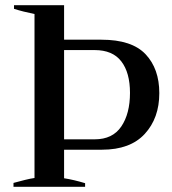

<svg xmlns="http://www.w3.org/2000/svg" viewBox="-20 -720 661 740"><path d="M32 -15Q54 -21 76 -26.5Q98 -32 113 -34V-666Q68 -675 34 -686V-700H227V-567H371Q488 -567 541 -511Q594 -455 594 -361Q594 -265 538 -204Q482 -143 373 -143H227V-33Q265 -27 308 -14V0H32ZM345 -183Q414 -183 447.5 -232.5Q481 -282 481 -362Q481 -440 447.5 -483.5Q414 -527 345 -527H227V-183Z"/></svg>

Font: Trirong Medium
Style: Regular
Weight: 500
Designer: Katatrad Team
Foundry: CadsonDemak
Version: Version 1.001